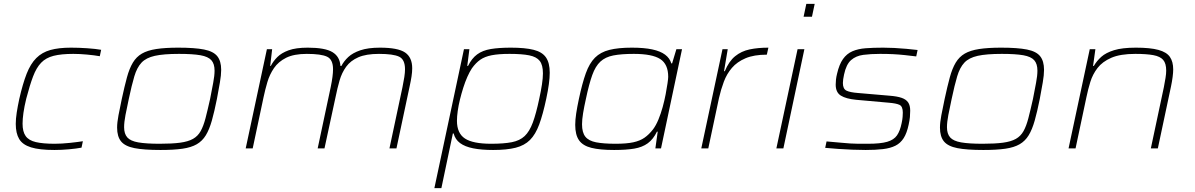

<svg xmlns="http://www.w3.org/2000/svg" viewBox="-20 -763 6145 987"><path d="M260 8Q183 8 139.5 -5.5Q96 -19 78.5 -48.5Q61 -78 61 -126Q61 -152 66 -184.5Q71 -217 79 -254Q97 -333 117 -384Q137 -435 166.5 -464.5Q196 -494 239 -506Q282 -518 345 -518Q385 -518 428.5 -515Q472 -512 500 -507L493 -474Q465 -479 427 -482.5Q389 -486 357 -486Q295 -486 255.5 -476Q216 -466 191.5 -440.5Q167 -415 150 -370Q133 -325 115 -256Q105 -215 100.5 -183Q96 -151 96 -127Q96 -86 112 -63.5Q128 -41 164.5 -32.5Q201 -24 261 -24Q297 -24 339 -28.5Q381 -33 406 -37L399 -4Q373 1 334.5 4.5Q296 8 260 8Z M805 8Q720 8 671.5 -1.5Q623 -11 602.5 -36Q582 -61 582 -107Q582 -133 589 -170Q596 -207 606 -254Q620 -319 632.5 -365Q645 -411 663 -441Q681 -471 709.5 -487.5Q738 -504 783.5 -511Q829 -518 896 -518Q981 -518 1029 -508.5Q1077 -499 1097 -474Q1117 -449 1117 -404Q1117 -377 1110.5 -339.5Q1104 -302 1095 -254Q1082 -189 1069 -143Q1056 -97 1038 -67.5Q1020 -38 991.5 -21.5Q963 -5 918 1.5Q873 8 805 8ZM801 -24Q865 -24 906 -29.5Q947 -35 972 -49Q997 -63 1011.5 -89Q1026 -115 1036.5 -155.5Q1047 -196 1060 -254Q1069 -301 1076 -337.5Q1083 -374 1083 -400Q1083 -435 1066.5 -453.5Q1050 -472 1010.5 -479Q971 -486 900 -486Q821 -486 776 -476Q731 -466 707.5 -441Q684 -416 670.5 -370.5Q657 -325 642 -254Q632 -208 625 -171.5Q618 -135 618 -109Q618 -75 634.5 -56.5Q651 -38 691 -31Q731 -24 801 -24Z M1243 0 1352 -510H1379L1369 -424H1372Q1385 -449 1406 -470Q1427 -491 1464 -504.5Q1501 -518 1562 -518Q1651 -518 1689 -495Q1727 -472 1730 -424H1735Q1748 -449 1770.5 -470Q1793 -491 1832.5 -504.5Q1872 -518 1933 -518Q2026 -518 2062.5 -493Q2099 -468 2099 -412Q2099 -393 2095.5 -370Q2092 -347 2086 -320L2018 0H1982L2049 -315Q2055 -344 2058.5 -367Q2062 -390 2062 -407Q2062 -457 2032 -471.5Q2002 -486 1928 -486Q1862 -486 1822 -468.5Q1782 -451 1759.5 -420Q1737 -389 1725.5 -349Q1714 -309 1705 -264L1648 0H1613L1680 -315Q1686 -344 1689 -367Q1692 -390 1692 -407Q1692 -457 1661.5 -471.5Q1631 -486 1557 -486Q1491 -486 1451 -466Q1411 -446 1388.5 -413Q1366 -380 1354.5 -341Q1343 -302 1335 -264L1279 0Z M2213 204 2365 -510H2393L2382 -424H2386Q2405 -463 2433 -483.5Q2461 -504 2503 -511Q2545 -518 2606 -518Q2679 -518 2723 -507Q2767 -496 2786.5 -468Q2806 -440 2806 -389Q2806 -364 2801.5 -330.5Q2797 -297 2788 -255Q2771 -175 2752 -123.5Q2733 -72 2704.5 -43.5Q2676 -15 2630.5 -3.5Q2585 8 2515 8Q2455 8 2412.5 -0.5Q2370 -9 2345 -27.5Q2320 -46 2312 -77H2308L2249 204ZM2505 -24Q2570 -24 2611 -32Q2652 -40 2677 -63.5Q2702 -87 2719 -133Q2736 -179 2752 -255Q2761 -296 2766 -329Q2771 -362 2771 -386Q2771 -429 2754.5 -450Q2738 -471 2700.5 -478.5Q2663 -486 2599 -486Q2543 -486 2507.5 -479Q2472 -472 2449 -456Q2426 -440 2406 -412Q2394 -394 2382.5 -368Q2371 -342 2361.5 -312Q2352 -282 2344.5 -251.5Q2337 -221 2333 -192.5Q2329 -164 2329 -142Q2329 -78 2370 -51Q2411 -24 2505 -24Z M3137 8Q3064 8 3020 -3Q2976 -14 2956.5 -42Q2937 -70 2937 -121Q2937 -147 2942 -180Q2947 -213 2956 -255Q2973 -335 2991.5 -386.5Q3010 -438 3038.5 -466.5Q3067 -495 3112.5 -506.5Q3158 -518 3228 -518Q3291 -518 3333 -509Q3375 -500 3399 -482Q3423 -464 3431 -437H3435L3457 -510H3486L3378 0H3349L3361 -86H3357Q3338 -47 3310 -26.5Q3282 -6 3240.5 1Q3199 8 3137 8ZM3145 -24Q3201 -24 3235.5 -31.5Q3270 -39 3293 -55Q3316 -71 3337 -98Q3352 -118 3364.5 -148Q3377 -178 3386.5 -212.5Q3396 -247 3402 -279Q3408 -311 3411.5 -335Q3415 -359 3415 -368Q3415 -433 3374 -459.5Q3333 -486 3238 -486Q3174 -486 3133 -478Q3092 -470 3066.5 -446.5Q3041 -423 3024.5 -377Q3008 -331 2992 -255Q2983 -215 2977.5 -181.5Q2972 -148 2972 -124Q2972 -82 2989 -60.5Q3006 -39 3044 -31.5Q3082 -24 3145 -24Z M3585 0 3694 -510H3721L3702 -397H3706Q3727 -448 3759 -474Q3791 -500 3833.5 -509Q3876 -518 3930 -518L3922 -482Q3856 -482 3812.5 -463.5Q3769 -445 3742.5 -414Q3716 -383 3701 -343Q3686 -303 3676 -259L3621 0Z M4111 -677 4125 -743H4168L4154 -677ZM3971 0 4080 -510H4115L4007 0Z M4430 8Q4399 8 4362 6.5Q4325 5 4288.5 2.5Q4252 0 4222 -3L4229 -36Q4274 -32 4302 -29.5Q4330 -27 4350.5 -25.5Q4371 -24 4391.5 -24Q4412 -24 4442 -24Q4506 -24 4540.5 -34Q4575 -44 4591 -67Q4607 -90 4615 -130Q4619 -148 4620 -162Q4621 -176 4621 -184Q4621 -216 4604 -224Q4587 -232 4549 -235L4381 -250Q4329 -255 4302.5 -271.5Q4276 -288 4276 -328Q4276 -341 4277.5 -354.5Q4279 -368 4283 -384Q4294 -432 4313.5 -459.5Q4333 -487 4362 -499.5Q4391 -512 4430 -515Q4469 -518 4520 -518Q4546 -518 4577 -516.5Q4608 -515 4639.5 -512Q4671 -509 4697 -506L4690 -473Q4657 -477 4629 -480Q4601 -483 4571.5 -484.5Q4542 -486 4504 -486Q4456 -486 4418 -481Q4380 -476 4355 -454Q4330 -432 4319 -380Q4316 -367 4314.5 -355.5Q4313 -344 4313 -336Q4313 -306 4331.5 -297Q4350 -288 4390 -285L4553 -271Q4592 -268 4615 -260Q4638 -252 4648.5 -236.5Q4659 -221 4659 -194Q4659 -177 4657.5 -161Q4656 -145 4651 -122Q4642 -79 4625.5 -53Q4609 -27 4583 -14Q4557 -1 4519 3.5Q4481 8 4430 8Z M5035 8Q4950 8 4901.5 -1.5Q4853 -11 4832.5 -36Q4812 -61 4812 -107Q4812 -133 4819 -170Q4826 -207 4836 -254Q4850 -319 4862.5 -365Q4875 -411 4893 -441Q4911 -471 4939.5 -487.5Q4968 -504 5013.5 -511Q5059 -518 5126 -518Q5211 -518 5259 -508.5Q5307 -499 5327 -474Q5347 -449 5347 -404Q5347 -377 5340.5 -339.5Q5334 -302 5325 -254Q5312 -189 5299 -143Q5286 -97 5268 -67.5Q5250 -38 5221.5 -21.5Q5193 -5 5148 1.5Q5103 8 5035 8ZM5031 -24Q5095 -24 5136 -29.5Q5177 -35 5202 -49Q5227 -63 5241.5 -89Q5256 -115 5266.5 -155.5Q5277 -196 5290 -254Q5299 -301 5306 -337.5Q5313 -374 5313 -400Q5313 -435 5296.5 -453.5Q5280 -472 5240.5 -479Q5201 -486 5130 -486Q5051 -486 5006 -476Q4961 -466 4937.5 -441Q4914 -416 4900.5 -370.5Q4887 -325 4872 -254Q4862 -208 4855 -171.5Q4848 -135 4848 -109Q4848 -75 4864.5 -56.5Q4881 -38 4921 -31Q4961 -24 5031 -24Z M5473 0 5582 -510H5611L5599 -424H5603Q5618 -450 5641.5 -471Q5665 -492 5707 -505Q5749 -518 5819 -518Q5893 -518 5935 -506.5Q5977 -495 5994 -470.5Q6011 -446 6011 -406Q6011 -390 6008 -367Q6005 -344 6000 -320L5932 0H5896L5963 -315Q5968 -341 5971.5 -362.5Q5975 -384 5975 -400Q5975 -437 5959.5 -455Q5944 -473 5909 -479.5Q5874 -486 5816 -486Q5739 -486 5693 -466Q5647 -446 5622 -413.5Q5597 -381 5585 -342Q5573 -303 5565 -264L5509 0Z"/></svg>

Font: Saira Expanded Thin
Style: Italic
Weight: 250
Width: 7
Italic angle: -12°
Designer: Hector Gatti with collaboration of the Omnibus-Type team
Foundry: Omnibus-Type
Version: Version 1.101